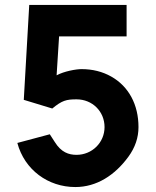

<svg xmlns="http://www.w3.org/2000/svg" viewBox="-20 -740 629 775"><path d="M309 -461C287 -461 239 -452.5 208.5 -436L218.5 -593H491V-720H98L76 -337L191 -302C230.5 -334.5 247.5 -339 289 -339C353 -339 402 -290 402 -227C402 -164.5 351.5 -115 289 -115C257.5 -115 227 -125 201 -167C187.5 -187.5 181 -198 181 -198L50 -163C79 -54.5 174 15 284 15C370 15 443.5 -32.5 498 -107C525.5 -144.5 539 -184.5 539 -227C539 -317 500 -391 429 -431C393.5 -451 353.5 -461 309 -461Z"/></svg>

Font: Eudonet ExtraBold
Style: Regular
Weight: 800
Designer: Mikhail Sharanda
Foundry: Mikhail Sharanda
Version: Version 4.503;Glyphs 3.1.2 (3151)